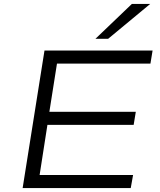

<svg xmlns="http://www.w3.org/2000/svg" viewBox="-20 -964 820 984"><path d="M96 0 208 -705H762L751 -638H272L233 -391H676L665 -324H223L183 -67H662L650 0ZM469 -765 656 -944H750L534 -765Z"/></svg>

Font: Nunito Sans 7pt Expanded Light
Style: Italic
Weight: 300
Width: 7
Italic angle: -9°
Designer: Vernon Adams
Foundry: Vernon Adams
Version: Version 3.101;gftools[0.9.27]